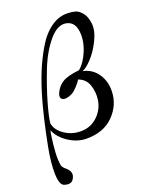

<svg xmlns="http://www.w3.org/2000/svg" viewBox="-159 -743 808 1030"><g transform="rotate(-20 244.5 -227.5)"><path d="M461 -567Q467 -524 441 -470.5Q415 -417 381.5 -381.5Q348 -346 327 -340Q382 -328 411 -284Q440 -240 438 -184Q436 -107 379 -49Q322 9 222 8Q171 7 123 -24.5Q75 -56 57 -100Q56 -103 50 -62.5Q44 -22 41.5 21.5Q39 65 45 96Q48 107 64.5 121Q81 135 85 147Q93 167 77.5 189.5Q62 212 25 199Q1 190 -0.5 127.5Q-2 65 14.5 -20.5Q31 -106 46 -169Q61 -232 73 -274Q95 -351 120.5 -414Q146 -477 181.5 -537Q217 -597 263.5 -629.5Q310 -662 362 -659Q386 -658 403.5 -652.5Q421 -647 438.5 -625.5Q456 -604 461 -567ZM352 -168Q358 -209 344.5 -250Q331 -291 289 -306Q284 -295 265.5 -274.5Q247 -254 233 -246Q211 -234 192.5 -233Q174 -232 167 -244Q160 -257 174.5 -283Q189 -309 212 -324Q242 -344 311 -351Q346 -380 369 -437Q392 -494 385.5 -546.5Q379 -599 337 -610Q287 -623 236.5 -563.5Q186 -504 151.5 -415.5Q117 -327 94.5 -249Q72 -171 69 -136Q75 -96 119 -66.5Q163 -37 219 -40Q271 -43 308 -80Q345 -117 352 -168Z"/></g></svg>

Font: GFS BodoniClassic
Style: Regular
Weight: 400
Designer: George D. Matthiopoulos
Foundry: George D. Matthiopoulos
Version: Macromedia Fontographer 4.1.5 140901